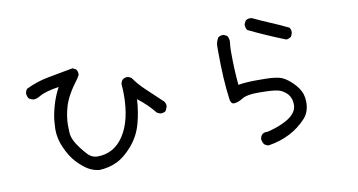

<svg xmlns="http://www.w3.org/2000/svg" viewBox="-75 -883 2150 1154"><g transform="rotate(-10 1000.0 -306.0)"><path d="M452 49Q417 45 386.5 27.5Q356 10 320 -28Q284 -66 257 -129Q234 -182 234 -238Q234 -249 237 -287Q240 -325 255.5 -380Q271 -435 298 -485Q258 -479 227.5 -470.5Q197 -462 176.5 -449.5Q156 -437 137 -437Q130 -437 109 -448Q100 -462 98 -479Q100 -495 109 -507Q176 -540 250.5 -553.5Q325 -567 399 -581L419 -571Q429 -560 429 -542V-536L417 -515Q349 -427 330 -360Q313 -301 313 -249Q313 -241 314 -207Q315 -173 337.5 -136.5Q360 -100 392 -65Q419 -33 456 -33Q558 -33 617 -124Q676 -215 676 -371Q676 -402 673 -435Q678 -472 714 -472H720L739 -462Q770 -417 812.5 -378Q855 -339 906 -290Q917 -278 917 -261Q917 -253 906 -231Q895 -222 878 -222H871L852 -231Q808 -286 749 -331Q745 -255 725.5 -183.5Q706 -112 658 -56Q610 0 560.5 23.5Q511 47 452 49Z M1481 80Q1466 78 1454 68Q1444 53 1442 35Q1447 -2 1483 -2H1489Q1540 -14 1579 -32Q1672 -73 1672 -134Q1672 -181 1642 -208Q1618 -229 1593 -235Q1558 -243 1472 -243Q1406 -243 1378 -227Q1343 -205 1319 -205Q1300 -205 1296 -234Q1279 -354 1279 -536Q1279 -547 1279.5 -566Q1280 -585 1294 -611Q1306 -621 1323 -621H1329L1349 -611Q1359 -596 1359 -577L1358 -565Q1355 -546 1355 -510Q1355 -407 1364 -310Q1410 -318 1480 -318Q1488 -318 1532.5 -317.5Q1577 -317 1612 -309.5Q1647 -302 1688 -263Q1729 -224 1741 -186Q1748 -162 1748 -138Q1748 -78 1715 -41Q1626 57 1481 80ZM1696 -528Q1584 -572 1474 -625Q1464 -639 1464 -656V-662L1474 -682Q1485 -692 1502 -692L1513 -691Q1565 -666 1619 -643.5Q1673 -621 1726 -595Q1735 -583 1735 -566Q1735 -561 1726 -540Q1712 -530 1696 -528Z"/></g></svg>

Font: Xiaolai SC
Style: Regular
Weight: 400
Designer: Nozomi Seto 瀬戸のぞみ
Version: Version 3.11;December 4, 2020;FontCreator 13.0.0.2613 64-bit